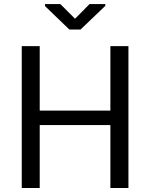

<svg xmlns="http://www.w3.org/2000/svg" viewBox="-20 -942 752 962"><path d="M623.5 0H533V-315.5H179V0H89V-711H179V-388H533V-711H623.5ZM383.5 -794H327.5L205.5 -911.5V-921.5H282.5L356 -848L428.5 -921.5H507.5V-912.5Z"/></svg>

Font: Roberto Sans
Style: Regular
Weight: 400
Designer: Google (font) & Cristiano Sobral (main changes)
Version: Version 1.500; ttfautohint (v1.8.4.7-5d5b-dirty)